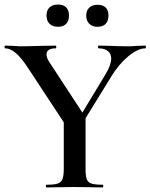

<svg xmlns="http://www.w3.org/2000/svg" viewBox="-20 -826 663 846"><path d="M621 -613Q588 -613 546 -578.5Q504 -544 471 -490L357 -305V-81Q357 -50 362.5 -36Q368 -22 383.5 -17Q399 -12 433 -12Q435 -12 435 -6Q435 0 433 0Q401 0 382 -1L308 -2L237 -1Q218 0 184 0Q182 0 182 -6Q182 -12 184 -12Q218 -12 233.5 -17Q249 -22 255 -36.5Q261 -51 261 -81V-287L109 -518Q75 -571 50 -592Q25 -613 3 -613Q0 -613 0 -619Q0 -625 3 -625L36 -624Q58 -622 68 -622Q101 -622 163 -624L226 -625Q228 -625 228 -619Q228 -613 226 -613Q185 -613 185 -586Q185 -571 197 -553L343 -330L444 -497Q470 -540 470 -568Q470 -589 455.5 -601Q441 -613 414 -613Q412 -613 412 -619Q412 -625 414 -625L466 -624Q508 -622 544 -622Q562 -622 584 -624L621 -625Q623 -625 623 -619Q623 -613 621 -613ZM185 -758Q185 -781 198.5 -793.5Q212 -806 236 -806Q259 -806 271.5 -793.5Q284 -781 284 -758Q284 -734 271.5 -721Q259 -708 236 -708Q212 -708 198.5 -721Q185 -734 185 -758ZM360 -758Q360 -780 373.5 -792.5Q387 -805 410 -805Q433 -805 445.5 -793Q458 -781 458 -758Q458 -734 445.5 -721Q433 -708 410 -708Q387 -708 373.5 -721Q360 -734 360 -758Z"/></svg>

Font: Cormorant SC SemiBold
Style: Regular
Weight: 600
Designer: Christian Thalmann (Catharsis Fonts)
Version: Version 3.000